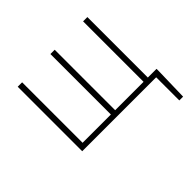

<svg xmlns="http://www.w3.org/2000/svg" viewBox="-168 -724 1109 1109"><g transform="rotate(-45 386.5 -169.0)"><path d="M674 -33V-527H639V-33H407V-527H372V-33H141V-527H105V0H709V189H740L745 -13V-33Z"/></g></svg>

Font: SSpoqa Han Sans Neo Thin
Style: Regular
Weight: 100
Designer: [Spoqa Han Sans Neo] Dong-huui Kim  Younghwa Kang  Yujin Lee  [Noto Sans] Ryoko NISHIZUKA  (kana & ideographs); Paul D. 
Foundry: Spoqa (http://www.spoqa-han-sans.com)
Version: Version 1.000